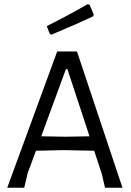

<svg xmlns="http://www.w3.org/2000/svg" viewBox="-20 -883 618 903"><path d="M391 -863 401 -861 421 -815 418 -806Q357 -777 222 -720L214 -724L200 -760Q324 -823 391 -863ZM342 -641 556 0H474L459 -64L423 -174L279 -177L149 -174L110 -68L94 0H14L249 -641ZM290 -558 174 -242 286 -240 401 -242 297 -558Z"/></svg>

Font: Alegreya Sans SC
Style: Regular
Weight: 400
Designer: Juan Pablo del Peral
Foundry: Huerta Tipografica
Version: Version 2.007